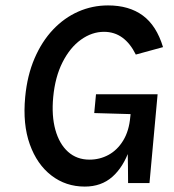

<svg xmlns="http://www.w3.org/2000/svg" viewBox="-20 -676 642 709"><path d="M293 13Q223 13 169.8 -28Q116.5 -69 90 -143.2Q63.5 -217.5 73 -317.5Q80.5 -397.5 107.5 -460.2Q134.5 -523 176 -566.8Q217.5 -610.5 269.2 -633.2Q321 -656 379 -656Q456.5 -656 507.2 -618.8Q558 -581.5 582 -502L481.5 -474.5Q461 -516 431.8 -537.2Q402.5 -558.5 364 -558.5Q319.5 -558.5 279 -529.5Q238.5 -500.5 211 -446.2Q183.5 -392 176.5 -317.5Q170 -248.5 184.5 -196.5Q199 -144.5 231.2 -115.5Q263.5 -86.5 310.5 -86.5Q348.5 -86.5 381 -104.2Q413.5 -122 435 -157.2Q456.5 -192.5 461 -243.5Q462.5 -252 462 -259.8Q461.5 -267.5 460 -281L484.5 -254L328 -258.5L334.5 -328H562L532 0H453Q452.5 -30.5 452.5 -61.2Q452.5 -92 451.5 -122L458 -123.5Q435.5 -59 394.8 -23Q354 13 293 13Z"/></svg>

Font: Karla SemiBold
Style: Italic
Weight: 600
Italic angle: -8°
Designer: Jonathan Pinhorn
Version: Version 2.004;gftools[0.9.33]